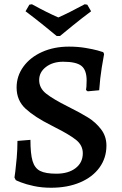

<svg xmlns="http://www.w3.org/2000/svg" viewBox="-20 -870 574 902"><path d="M54 -24 48 -36Q49 -42 52 -65Q55 -88 58.5 -128Q62 -168 62 -208L123 -213Q123 -147 133 -113.5Q143 -80 168.5 -67Q194 -54 245 -54Q301 -54 335 -80Q369 -106 369 -150Q369 -188 336.5 -213.5Q304 -239 238 -272Q235 -274 219 -282Q143 -320 100.5 -359Q58 -398 58 -459Q58 -513 90 -557Q122 -601 178 -626Q234 -651 304 -651Q345 -651 381 -645Q417 -639 438.5 -633Q460 -627 465 -625L469 -616Q466 -602 458 -552.5Q450 -503 446 -446L392 -441L384 -447Q385 -450 386 -463Q387 -476 387 -492Q387 -541 362.5 -560.5Q338 -580 277 -580Q228 -580 196 -555.5Q164 -531 164 -494Q164 -456 197 -430Q230 -404 298 -370Q358 -340 393.5 -318Q429 -296 454.5 -263Q480 -230 480 -186Q480 -128 447.5 -83Q415 -38 356 -13Q297 12 220 12Q176 12 139 4Q102 -4 78 -13.5Q54 -23 54 -24ZM100 -817 118 -848 130 -850Q201 -811 254 -788Q300 -808 378 -850L390 -848L408 -817Q365 -785 320 -748.5Q275 -712 262 -701H246Q233 -712 188 -748.5Q143 -785 100 -817Z"/></svg>

Font: Alegreya SC Medium
Style: Regular
Weight: 500
Designer: Juan Pablo del Peral
Foundry: Huerta Tipografica
Version: Version 2.007; ttfautohint (v1.6)